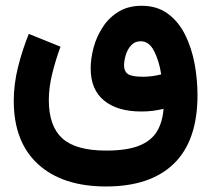

<svg xmlns="http://www.w3.org/2000/svg" viewBox="-20 -430 742 674"><path d="M192.4 -266.1Q175.3 -219.7 163.3 -171.1Q151.4 -122.6 151.4 -78.6Q151.4 12.7 198.7 55.7Q246.1 98.6 352.5 98.6Q424.8 98.6 467.5 81.8Q510.3 64.9 530.3 32.5Q550.3 0 554.2 -47.9Q535.6 -43.5 516.6 -41Q497.6 -38.6 475.6 -38.6Q392.6 -38.6 345.5 -76.9Q298.3 -115.2 298.3 -189.9Q298.3 -225.1 308.6 -263.2Q318.8 -301.3 340.6 -334.7Q362.3 -368.2 396.2 -388.9Q430.2 -409.7 477.5 -409.7Q531.7 -409.7 569.3 -381.8Q606.9 -354 629.9 -307.9Q652.8 -261.7 663.1 -206.3Q673.3 -150.9 673.3 -95.7Q673.3 63 591.1 143.8Q508.8 224.6 352.1 224.6Q199.7 224.6 114 146.7Q28.3 68.8 28.3 -76.2Q28.3 -134.3 43.2 -194.3Q58.1 -254.4 81.1 -311ZM545.9 -168.9Q538.6 -216.3 521 -250.7Q503.4 -285.2 474.1 -285.2Q453.6 -285.2 440.7 -271.2Q427.7 -257.3 421.6 -237.3Q415.5 -217.3 415.5 -199.7Q415.5 -179.7 429 -170.2Q442.4 -160.6 481.9 -160.6Q513.2 -160.6 545.9 -168.9Z"/></svg>

Font: Vazir FD-WOL
Style: Bold-FD-WOL
Weight: 700
Designer: Saber Rastikerdar
Foundry: Saber Rastikerdar
Version: Version 30.1.0